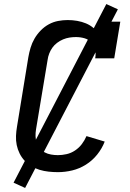

<svg xmlns="http://www.w3.org/2000/svg" viewBox="-20 -842 640 948"><path d="M266 8Q243 8 220 5.5Q197 3 175.5 -3.5Q154 -10 135 -21.5Q116 -33 101.5 -48.5Q87 -64 77 -84Q67 -104 62.5 -126Q58 -148 59 -171Q60 -194 64 -217L120 -560Q124 -583 131 -606.5Q138 -630 150.5 -651.5Q163 -673 181 -691.5Q199 -710 221 -722Q243 -734 267 -738.5Q291 -743 314 -743Q338 -743 361 -739Q384 -735 404.5 -726.5Q425 -718 442 -703.5Q459 -689 470 -670L480 -735H574L544 -554H450Q454 -576 450 -597Q446 -618 432 -632.5Q418 -647 397.5 -653Q377 -659 355 -659Q339 -659 323 -656.5Q307 -654 291.5 -647.5Q276 -641 262 -630.5Q248 -620 238.5 -606.5Q229 -593 223 -577.5Q217 -562 215 -546L158 -204Q155 -187 155.5 -169.5Q156 -152 161 -137Q166 -122 176.5 -109.5Q187 -97 201 -89.5Q215 -82 232 -79Q249 -76 266 -76Q287 -76 309 -81Q331 -86 350.5 -99Q370 -112 384 -130.5Q398 -149 407 -170L497 -143Q484 -109 460 -79Q436 -49 404 -29Q372 -9 336.5 -0.5Q301 8 266 8ZM104 86 47 60 505 -822 562 -796Z"/></svg>

Font: Iosevka Curly Slab MdEx
Style: Italic
Weight: 500
Width: 7
Italic angle: -9°
Monospace: yes
Designer: Belleve Invis
Foundry: Belleve Invis
Version: Version 11.0.0; ttfautohint (v1.8.3)